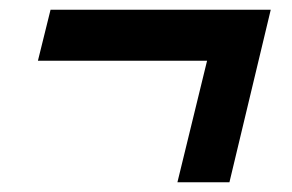

<svg xmlns="http://www.w3.org/2000/svg" viewBox="-20 -422 600 395"><path d="M345 -47 406 -297H58L84 -402H537L452 -47Z"/></svg>

Font: Ubuntu Sans Mono SemiBold
Style: Italic
Weight: 600
Italic angle: -13.5°
Monospace: yes
Designer: Dalton Maag Ltd
Foundry: Dalton Maag Ltd
Version: Version 1.006